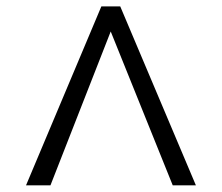

<svg xmlns="http://www.w3.org/2000/svg" viewBox="-20 -717 683 591"><path d="M60.1 -146.5 292 -697.3H350.1L583 -146.5H511.7L320.8 -620.1L135.3 -146.5Z"/></svg>

Font: Gelasio
Style: Regular
Weight: 400
Designer: Eben Sorkin
Foundry: Eben Sorkin
Version: Version 1.008